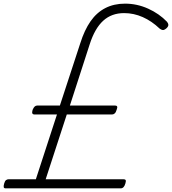

<svg xmlns="http://www.w3.org/2000/svg" viewBox="-45 -1035 945 1055"><path d="M-14 0Q-23 0 -24.5 -6.5Q-26 -13 -22 -27Q-18 -41 -11.5 -45.5Q-5 -50 2 -50H152L268 -406H143Q136 -406 133 -411.5Q130 -417 134 -431Q140 -445 146 -450Q152 -455 159 -455H284L396 -797Q419 -870 452.5 -918Q486 -966 533.5 -990.5Q581 -1015 642 -1015Q708 -1015 769 -987.5Q830 -960 873 -915Q880 -906 880 -897.5Q880 -889 869 -879Q857 -869 849 -870Q841 -871 832 -878Q789 -919 739.5 -941Q690 -963 637 -963Q568 -963 522 -921Q476 -879 448 -792L339 -455H588Q596 -455 598.5 -450Q601 -445 596 -432Q592 -418 585.5 -412Q579 -406 571 -406H322L206 -50H634Q643 -50 645.5 -45Q648 -40 644 -27Q640 -13 633.5 -6.5Q627 0 618 0Z"/></svg>

Font: Playwrite US Trad ExtraLight
Style: Regular
Weight: 250
Designer: Veronika Burian, José Scaglione
Foundry: TypeTogether
Version: Version 1.003